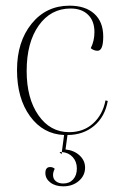

<svg xmlns="http://www.w3.org/2000/svg" viewBox="-20 -464 430 677"><path d="M280 127Q280 155 258 174Q236 193 203 193Q175 193 157.5 179.5Q140 166 140 146Q140 125 157 125Q166 125 173 131Q167 143 167 153Q167 167 177 175Q187 183 203 183Q225 183 238 168.5Q251 154 251 130Q251 106 236.5 90Q222 74 198 72L206 12Q132 9 86 -54Q40 -117 40 -217Q40 -317 91.5 -380.5Q143 -444 225 -444Q281 -444 312.5 -415.5Q344 -387 344 -335Q344 -285 324 -285Q311 -285 300 -294Q313 -320 313 -351Q313 -390 290.5 -412Q268 -434 229 -434Q159 -434 116.5 -374Q74 -314 74 -214Q74 -117 115.5 -57.5Q157 2 224 2Q274 2 308 -28.5Q342 -59 352 -110L360 -108Q350 -52 311.5 -20Q273 12 218 12L211 63Q241 66 260.5 84Q280 102 280 127ZM190 72H198L197 80Z"/></svg>

Font: Arapey Thin-Display
Style: Regular
Weight: 100
Designer: Eduardo Rodriguez Tunni
Foundry: Eduardo Rodriguez Tunni
Version: Version 4.000